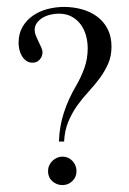

<svg xmlns="http://www.w3.org/2000/svg" viewBox="-20 -530 375 560"><path d="M305.2 -394Q305.2 -366.2 295.4 -344Q285.6 -321.8 270.8 -301.8Q255.9 -281.7 238.3 -262.7Q220.7 -243.7 205.3 -222.2Q189.9 -200.7 179.2 -175Q168.5 -149.4 167 -117.2H151.9Q153.3 -161.6 166.3 -201.4Q179.2 -241.2 201.7 -279.3Q216.3 -304.2 226.1 -331.5Q235.8 -358.9 235.8 -389.2Q235.8 -408.7 230.7 -426.8Q225.6 -444.8 215.1 -459Q204.6 -473.1 188.7 -481.7Q172.9 -490.2 150.9 -490.2Q140.6 -490.2 128.4 -487.5Q116.2 -484.9 105.7 -479Q95.2 -473.1 88.1 -463.9Q81.1 -454.6 81.1 -441.9Q81.1 -434.6 84.7 -425.8Q88.4 -417 92.5 -408.4Q96.7 -399.9 100.3 -391.8Q104 -383.8 104 -377.9Q104 -365.7 95.9 -356.4Q87.9 -347.2 75.2 -347.2Q64 -347.2 56.4 -352.8Q48.8 -358.4 43.7 -366.9Q38.6 -375.5 36.4 -385.7Q34.2 -396 34.2 -404.8Q34.2 -432.1 45.9 -451.9Q57.6 -471.7 76.4 -484.6Q95.2 -497.6 118.9 -503.7Q142.6 -509.8 167 -509.8Q193.8 -509.8 218.8 -502.9Q243.7 -496.1 262.9 -481.9Q282.2 -467.8 293.7 -445.8Q305.2 -423.8 305.2 -394ZM203.1 -30.8Q203.1 -13.7 191.2 -2Q179.2 9.8 162.1 9.8Q145 9.8 132.6 -1.5Q120.1 -12.7 120.1 -30.8Q120.1 -39.6 123.5 -47.4Q127 -55.2 132.8 -60.8Q138.7 -66.4 146.2 -69.8Q153.8 -73.2 162.1 -73.2Q179.2 -73.2 191.2 -60.8Q203.1 -48.3 203.1 -30.8Z"/></svg>

Font: Scheherazade Rohingya
Style: Regular
Weight: 400
Designer: SIL International
Foundry: SIL International
Version: Version 2.000 (build 440/429)